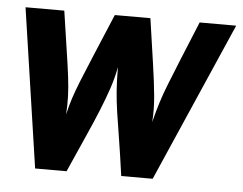

<svg xmlns="http://www.w3.org/2000/svg" viewBox="-42 -547 762 602"><g transform="rotate(5 339.0 -246.5)"><path d="M137 -497Q148 -421 155.5 -372.5Q163 -324 167 -291Q171 -258 172 -231.5Q173 -205 171 -173Q177 -200 185 -224.5Q193 -249 206 -281.5Q219 -314 240.5 -365Q262 -416 296 -497H408Q420 -414 428.5 -356Q437 -298 441 -255Q445 -212 442 -173Q450 -205 459 -234Q468 -263 481.5 -297Q495 -331 514.5 -379Q534 -427 563 -497H678L459 4H360Q350 -68 342.5 -114Q335 -160 330 -193.5Q325 -227 322.5 -259.5Q320 -292 320 -335Q313 -299 302 -266.5Q291 -234 276 -197Q261 -160 239.5 -112Q218 -64 188 4H89L15 -497Z"/></g></svg>

Font: Rosario Light
Style: Bold Italic
Weight: 700
Italic angle: -8.05°
Version: Version 1.101; ttfautohint (v1.8.1.43-b0c9)